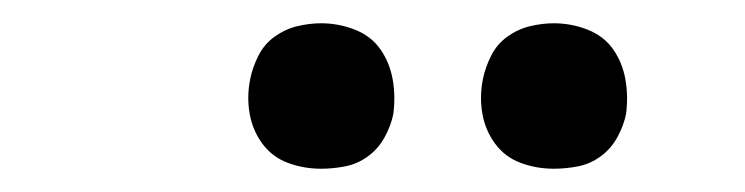

<svg xmlns="http://www.w3.org/2000/svg" viewBox="-20 -763 640 165"><path d="M456 -618Q441 -618 427.5 -623Q414 -628 405.5 -639.5Q397 -651 394.5 -665.5Q392 -680 395 -695Q397 -705 402 -715Q407 -725 416 -731.5Q425 -738 435.5 -740.5Q446 -743 456 -743Q471 -743 485 -737.5Q499 -732 507 -720.5Q515 -709 517.5 -694.5Q520 -680 518 -665Q516 -655 510.5 -645Q505 -635 496 -628.5Q487 -622 476.5 -620Q466 -618 456 -618ZM256 -618Q241 -618 227.5 -623Q214 -628 205.5 -639.5Q197 -651 194.5 -665.5Q192 -680 195 -695Q197 -705 202 -715Q207 -725 216 -731.5Q225 -738 235.5 -740.5Q246 -743 256 -743Q271 -743 285 -737.5Q299 -732 307 -720.5Q315 -709 317.5 -694.5Q320 -680 318 -665Q316 -655 310.5 -645Q305 -635 296 -628.5Q287 -622 276.5 -620Q266 -618 256 -618Z"/></svg>

Font: Iosevka Slab Extended
Style: Italic
Weight: 400
Width: 7
Italic angle: -9°
Monospace: yes
Designer: Belleve Invis
Foundry: Belleve Invis
Version: Version 11.1.0; ttfautohint (v1.8.3)